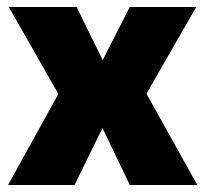

<svg xmlns="http://www.w3.org/2000/svg" viewBox="-20 -526 584 546"><path d="M3 0 172 -306 179 -201 5 -506H198L273 -353H271L349 -506H538L363 -201L370 -307L541 0H349L271 -163H272L192 0Z"/></svg>

Font: Nunito Sans 7pt SemiCondensed Black
Style: Regular
Weight: 900
Width: 4
Designer: Vernon Adams
Foundry: Vernon Adams
Version: Version 3.101;gftools[0.9.27]